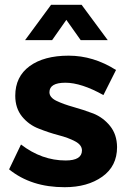

<svg xmlns="http://www.w3.org/2000/svg" viewBox="-20 -778 539 804"><path d="M85 -609.9 193.8 -757.8H321.8L431.2 -609.9H317.9L257.8 -694.8L198.2 -609.9ZM254.9 -106Q322.8 -106 323.2 -147.9Q323.2 -170.9 294.9 -186Q266.6 -201.2 225.1 -211.9Q184.1 -222.7 142.6 -239.3Q101.1 -254.9 72.3 -290Q43.9 -325.2 43.9 -377Q43.9 -457 104 -501Q164.1 -544.9 267.6 -544.9Q371.1 -544.9 465.8 -484.9L413.1 -379.9Q320.3 -431.6 253.9 -431.6Q187.5 -431.6 187 -392.1Q187 -370.1 215.8 -356Q245.1 -341.8 287.1 -330.1Q329.1 -318.4 370.6 -302.7Q412.1 -286.1 440.9 -250.5Q469.7 -214.8 470.2 -162.1Q470.2 -82 408.2 -38.1Q346.2 5.9 251 5.9Q110.8 6.3 18.1 -68.8L67.9 -172.9Q154.8 -106 254.9 -106Z"/></svg>

Font: TruenoSBd
Style: Demi
Weight: 600
Designer: Julieta Ulanovsky
Foundry: Julieta Ulanovsky
Version: Version 3.001b